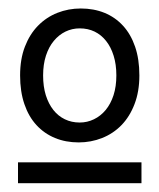

<svg xmlns="http://www.w3.org/2000/svg" viewBox="-20 -740 372 448"><path d="M80.6 -564Q80.6 -538.1 86.9 -517.8Q93.3 -497.6 104.5 -483.4Q115.7 -469.2 131.3 -461.7Q147 -454.1 166 -454.1Q183.6 -454.1 199.2 -461.7Q214.8 -469.2 226.6 -483.4Q238.3 -497.6 244.9 -517.8Q251.5 -538.1 251.5 -564Q251.5 -589.8 245.1 -610.1Q238.8 -630.4 227.5 -644.5Q216.3 -658.7 200.7 -666.3Q185.1 -673.8 166 -673.8Q148.4 -673.8 132.8 -666.3Q117.2 -658.7 105.5 -644.5Q93.8 -630.4 87.2 -610.1Q80.6 -589.8 80.6 -564ZM26.9 -564Q26.9 -602.1 38.1 -631.1Q49.3 -660.2 68.6 -679.9Q87.9 -699.7 113.8 -710Q139.6 -720.2 168.5 -720.2Q198.7 -720.2 223.9 -710Q249 -699.7 267.1 -679.9Q285.2 -660.2 295.2 -631.1Q305.2 -602.1 305.2 -564Q305.2 -526.4 293.9 -497.1Q282.7 -467.8 263.4 -448Q244.1 -428.2 218.3 -418Q192.4 -407.7 163.6 -407.7Q133.3 -407.7 108.4 -418Q83.5 -428.2 65.2 -448Q46.9 -467.8 36.9 -497.1Q26.9 -526.4 26.9 -564ZM22 -361.3H310.1V-312.5H22Z"/></svg>

Font: Andika Basic
Style: Regular
Weight: 400
Designer: Annie Olsen & Victor Gaultney
Foundry: SIL International
Version: Version 1.000